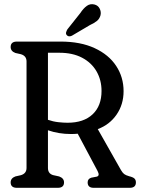

<svg xmlns="http://www.w3.org/2000/svg" viewBox="-20 -899 677 919"><path d="M571.5 -462.5Q571.5 -399 538 -350.5Q504.5 -302 448 -281L559 -85Q566.5 -72 574.2 -66Q582 -60 598 -55.5Q617 -51 623.8 -44.2Q630.5 -37.5 630.5 -26Q630.5 0 601 0H428.5Q399.5 0 399.5 -26Q399.5 -43 417 -48.5L443 -53.5Q459 -57.5 447 -80.5L352 -259Q337 -257.5 319.5 -257.5Q261 -257.5 209.5 -275.5V-95Q209.5 -68.5 233.5 -61L263 -54.5Q286.5 -46 286.5 -26Q286.5 0 256.5 0H61Q31 0 31 -26Q31 -46 53.5 -54.5L80 -60.5Q107 -68.5 107 -95V-605Q107 -631.5 80 -639.5L53.5 -645.5Q31 -654 31 -674Q31 -700 61 -700H269.5Q365.5 -700 433.2 -668.5Q501 -637 536.2 -583.2Q571.5 -529.5 571.5 -462.5ZM209.5 -646.5V-325.5Q234 -317 259.2 -314.2Q284.5 -311.5 303.5 -311.5Q380.5 -311.5 423.2 -351.8Q466 -392 466 -463.5Q466 -516 442 -557.5Q418 -599 372.8 -622.8Q327.5 -646.5 264.5 -646.5ZM364 -836Q379.5 -859.5 395.8 -871Q412 -882.5 432 -877.5Q449.5 -873 457.2 -857.5Q465 -842 461 -825.5Q456 -808.5 444 -798.8Q432 -789 410.5 -779L324 -728Q308 -720.5 299 -731.5Q294.5 -737.5 296.5 -744.5Q298.5 -751.5 302.5 -758.5Z"/></svg>

Font: Fraunces 144pt SuperSoft
Style: Regular
Weight: 400
Version: Version 1.000;[b76b70a41]